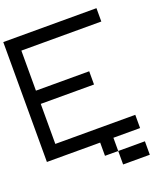

<svg xmlns="http://www.w3.org/2000/svg" viewBox="-208 -1141 1305 1505"><g transform="rotate(-20 444.5 -388.5)"><path d="M554.7 222.7Q554.7 194.3 554.7 110.4Q610.4 110.4 777.3 110.4Q777.3 138.7 777.3 222.7Q721.7 222.7 554.7 222.7ZM444.3 110.4Q444.3 83 444.3 0Q333 0 0 0Q0 -250 0 -1000Q194.3 -1000 777.3 -1000Q777.3 -972.7 777.3 -888.7Q610.4 -888.7 110.4 -888.7Q110.4 -805.7 110.4 -554.7Q221.7 -554.7 554.7 -554.7Q554.7 -527.3 554.7 -444.3Q444.3 -444.3 110.4 -444.3Q110.4 -361.3 110.4 -110.4Q277.3 -110.4 777.3 -110.4Q777.3 -83 777.3 0Q721.7 0 554.7 0Q554.7 27.3 554.7 110.4Q527.3 110.4 444.3 110.4Z"/></g></svg>

Font: Ingsat TST_CRD
Style: Regular
Weight: 300
Designer: Tofik Waleny
Version: 1.0